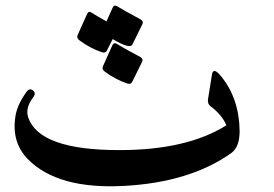

<svg xmlns="http://www.w3.org/2000/svg" viewBox="-20 -636 966 678"><path d="M78.6 -73.7Q18.6 -134.8 35.2 -229.5Q42 -267.6 73.2 -311Q84.5 -326.7 96.7 -316.4Q108.4 -306.6 97.2 -292.5Q68.4 -254.4 79.6 -221.2Q119.1 -106 400.4 -106Q638.7 -105.5 779.3 -193.4Q764.6 -230 723.1 -261.2Q712.4 -269.5 714.4 -284.7L728.5 -373Q732.9 -400.4 760.3 -367.2Q824.7 -288.6 826.2 -173.3Q826.2 -116.7 796.9 -95.7Q651.4 7.8 418.5 20.5Q184.1 33.2 78.6 -73.7ZM446.3 -345.7Q441.9 -337.9 430.2 -340.8Q386.7 -355.5 349.1 -383.8Q339.4 -391.6 343.3 -401.4L377.4 -477.5Q383.3 -487.8 395 -479.7Q406.7 -471.7 475.6 -434.6Q486.8 -427.7 481.9 -418ZM356.9 -456.1Q352.5 -448.2 340.8 -451.2Q297.4 -465.8 259.8 -494.1Q250 -502 253.9 -511.7L288.1 -587.9Q293.5 -598.6 304.4 -590.8Q315.4 -583 356 -560.5L378.4 -610.4Q384.3 -620.6 396 -612.5Q407.7 -604.5 476.6 -567.4Q487.8 -560.5 482.9 -550.8L447.3 -478.5Q438.5 -461.9 377.9 -498Z"/></svg>

Font: Amiri
Style: Bold Slanted
Weight: 700
Italic angle: 9°
Designer: Khaled Hosny
Version: Version 000.107